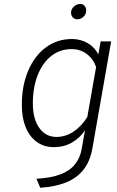

<svg xmlns="http://www.w3.org/2000/svg" viewBox="-20 -716 578 950"><path d="M179 213 160.5 168.5Q233 164.5 279.8 146.5Q326.5 128.5 352 96Q377.5 63.5 385 17L400.5 -71.5Q375 -33 335.8 -10.5Q296.5 12 246.5 12Q197.5 12 162 -13.8Q126.5 -39.5 107.2 -86.2Q88 -133 88 -196Q88 -292.5 119.5 -366.2Q151 -440 207 -481.5Q263 -523 336 -523Q378 -523 413.5 -502.8Q449 -482.5 466.5 -446.5L478 -511H530L437.5 16Q426 83 392.2 124.8Q358.5 166.5 304.8 187.5Q251 208.5 179 213ZM259 -38.5Q304 -38.5 343.5 -64.5Q383 -90.5 412 -137L455.5 -384.5Q441.5 -424.5 409.5 -448.8Q377.5 -473 334.5 -473Q275.5 -473 232.5 -438.2Q189.5 -403.5 166 -342.8Q142.5 -282 142.5 -203.5Q142.5 -128 174.2 -83.2Q206 -38.5 259 -38.5ZM362 -620.5Q349 -620.5 340.2 -630Q331.5 -639.5 331.5 -653Q331.5 -670.5 345.5 -683.5Q359.5 -696.5 376.5 -696.5Q390.5 -696.5 398.5 -687Q406.5 -677.5 406.5 -663.5Q406.5 -646 393.2 -633.2Q380 -620.5 362 -620.5Z"/></svg>

Font: Overpass ExtraLight
Style: Italic
Weight: 250
Italic angle: -10°
Designer: Delve Withrington, Dave Bailey, Thomas Jockin
Foundry: Delve Fonts LLC
Version: Version 4.000